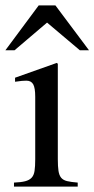

<svg xmlns="http://www.w3.org/2000/svg" viewBox="-36 -694 351 714"><path d="M179 -457V-102Q179 -75 181.5 -58.5Q184 -42 191.5 -33Q199 -24 213.5 -20.5Q228 -17 253 -15V0H16V-15Q42 -16 57.5 -20Q73 -24 81.5 -33Q90 -42 92.5 -58.5Q95 -75 95 -102V-334Q95 -367 87.5 -380.5Q80 -394 62 -394Q46 -394 28 -391L20 -390V-405L175 -460ZM261 -507 139 -610 18 -507H-16L108 -674H170L295 -507Z"/></svg>

Font: Klingon pIqaD HaSta
Style: Regular
Weight: 400
Width: 0
Designer: Mike Neff (qa'vaj)
Foundry: Mike Neff and Michael Everson
Version: Version 2.003